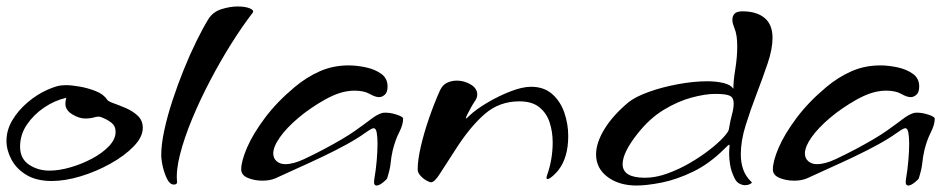

<svg xmlns="http://www.w3.org/2000/svg" viewBox="-29 -557 2914 593"><path d="M131 2Q84 2 53 -16.5Q22 -35 6.5 -64Q-9 -93 -9 -122Q-9 -155 9 -185.5Q27 -216 56.5 -241Q86 -266 118 -280Q134 -287 146.5 -290.5Q159 -294 174 -294Q192 -294 217.5 -289.5Q243 -285 267 -275.5Q291 -266 302 -249Q305 -244 322 -238Q339 -232 360 -223Q381 -214 396.5 -199.5Q412 -185 412 -162Q412 -134 384 -105Q356 -76 312 -51.5Q268 -27 220 -12.5Q172 2 131 2ZM124 -30Q153 -30 188 -40Q223 -50 255 -67Q287 -84 307.5 -105.5Q328 -127 328 -150Q328 -168 314.5 -178.5Q301 -189 281 -196Q274 -198 262 -194.5Q250 -191 234 -191Q215 -191 194 -204Q173 -217 173 -236Q173 -242 174 -247Q175 -252 176 -255Q140 -247 107.5 -225Q75 -203 54 -172Q33 -141 33 -104Q33 -67 60.5 -48.5Q88 -30 124 -30Z M508 13Q496 13 487.5 -3.5Q479 -20 474 -41.5Q469 -63 469 -78Q469 -111 478.5 -155Q488 -199 504 -247.5Q520 -296 539 -343Q558 -390 578 -430.5Q598 -471 614 -497Q628 -520 654.5 -528.5Q681 -537 705 -537Q729 -537 743 -531Q757 -525 751 -517Q720 -477 686 -423Q652 -369 620.5 -309Q589 -249 564.5 -190Q540 -131 527 -80Q514 -29 518 5Q518 13 508 13Z M1134 16Q1124 16 1127 -3Q1132 -32 1134.5 -61.5Q1137 -91 1137 -113Q1137 -134 1134.5 -147.5Q1132 -161 1125 -161Q1122 -161 1116.5 -158Q1111 -155 1098 -146Q1076 -130 1041.5 -111Q1007 -92 967 -73Q927 -54 889 -37Q851 -20 821 -6Q804 1 782 1Q757 1 736.5 -7.5Q716 -16 716 -34Q716 -59 734 -101Q752 -143 789 -192.5Q826 -242 881 -288Q918 -319 959 -337Q1000 -355 1048 -355Q1073 -355 1101 -349Q1129 -343 1148.5 -329Q1168 -315 1168 -290Q1168 -272 1159.5 -264.5Q1151 -257 1142 -257Q1130 -257 1112.5 -267Q1095 -277 1066 -277Q1045 -277 1023 -270.5Q1001 -264 974 -249Q928 -223 892 -192.5Q856 -162 835.5 -133Q815 -104 815 -83Q815 -68 825.5 -59Q836 -50 852 -50Q877 -50 910 -65.5Q943 -81 973 -97Q1035 -130 1067.5 -153Q1100 -176 1117.5 -189.5Q1135 -203 1151 -208Q1154 -209 1162 -209Q1178 -209 1197.5 -202.5Q1217 -196 1216 -190Q1216 -172 1204 -148.5Q1192 -125 1184 -93Q1179 -71 1177.5 -53.5Q1176 -36 1167 -7Q1166 -3 1154 6.5Q1142 16 1134 16Z M1302 6Q1298 6 1288 0.5Q1278 -5 1269.5 -14.5Q1261 -24 1261 -34Q1261 -62 1270.5 -103.5Q1280 -145 1296 -191.5Q1312 -238 1330 -278Q1338 -295 1352 -301.5Q1366 -308 1382 -308Q1405 -308 1425 -296Q1445 -284 1445 -265Q1445 -255 1438 -245Q1433 -238 1426 -225.5Q1419 -213 1414 -203Q1408 -191 1411 -191Q1412 -191 1421 -200Q1441 -219 1475.5 -239.5Q1510 -260 1547 -274.5Q1584 -289 1611 -289Q1651 -289 1676.5 -266.5Q1702 -244 1714 -209Q1726 -174 1726 -137Q1726 -71 1696 -32Q1692 -26 1680 -15Q1668 -4 1662 -4Q1659 -4 1659 -8Q1659 -10 1659.5 -12Q1660 -14 1661 -17Q1669 -39 1673.5 -65Q1678 -91 1678 -117Q1678 -150 1668.5 -179Q1659 -208 1636.5 -226Q1614 -244 1575 -244Q1514 -244 1469.5 -206Q1425 -168 1381 -100Q1347 -48 1330 -21Q1313 6 1302 6Z M1937 16Q1883 16 1847.5 -10.5Q1812 -37 1812 -80Q1812 -116 1838 -158.5Q1864 -201 1912 -241Q1933 -258 1974.5 -273Q2016 -288 2065 -297Q2114 -306 2155 -306Q2184 -306 2206 -300.5Q2228 -295 2236 -283Q2236 -307 2242 -343.5Q2248 -380 2248 -415Q2248 -431 2246 -445Q2244 -459 2239 -471Q2237 -476 2235 -482.5Q2233 -489 2233 -496Q2233 -508 2240 -515Q2247 -522 2264 -522Q2308 -522 2332.5 -501.5Q2357 -481 2357 -440Q2357 -406 2342 -361.5Q2327 -317 2308 -267.5Q2289 -218 2274 -170Q2259 -122 2259 -80Q2259 -55 2266.5 -33.5Q2274 -12 2292 5Q2293 5 2293 5.5Q2293 6 2293 6Q2293 9 2286.5 12Q2280 15 2272 15Q2264 15 2254.5 10Q2245 5 2239 -8Q2229 -29 2226 -48Q2223 -67 2223 -81Q2223 -94 2224 -101.5Q2225 -109 2223 -110Q2222 -111 2208 -97Q2162 -51 2111 -26.5Q2060 -2 2014 7Q1968 16 1937 16ZM1963 -8Q1996 -8 2032 -21Q2068 -34 2101.5 -53.5Q2135 -73 2162 -94Q2189 -115 2205 -132.5Q2221 -150 2222 -157Q2227 -187 2232 -204.5Q2237 -222 2237 -238Q2237 -255 2225.5 -261Q2214 -267 2180 -267Q2149 -267 2106.5 -255.5Q2064 -244 2020.5 -217.5Q1977 -191 1940 -144Q1894 -86 1894 -50Q1894 -8 1963 -8Z M2776 16Q2766 16 2769 -3Q2774 -32 2776.5 -61.5Q2779 -91 2779 -113Q2779 -134 2776.5 -147.5Q2774 -161 2767 -161Q2764 -161 2758.5 -158Q2753 -155 2740 -146Q2718 -130 2683.5 -111Q2649 -92 2609 -73Q2569 -54 2531 -37Q2493 -20 2463 -6Q2446 1 2424 1Q2399 1 2378.5 -7.5Q2358 -16 2358 -34Q2358 -59 2376 -101Q2394 -143 2431 -192.5Q2468 -242 2523 -288Q2560 -319 2601 -337Q2642 -355 2690 -355Q2715 -355 2743 -349Q2771 -343 2790.5 -329Q2810 -315 2810 -290Q2810 -272 2801.5 -264.5Q2793 -257 2784 -257Q2772 -257 2754.5 -267Q2737 -277 2708 -277Q2687 -277 2665 -270.5Q2643 -264 2616 -249Q2570 -223 2534 -192.5Q2498 -162 2477.5 -133Q2457 -104 2457 -83Q2457 -68 2467.5 -59Q2478 -50 2494 -50Q2519 -50 2552 -65.5Q2585 -81 2615 -97Q2677 -130 2709.5 -153Q2742 -176 2759.5 -189.5Q2777 -203 2793 -208Q2796 -209 2804 -209Q2820 -209 2839.5 -202.5Q2859 -196 2858 -190Q2858 -172 2846 -148.5Q2834 -125 2826 -93Q2821 -71 2819.5 -53.5Q2818 -36 2809 -7Q2808 -3 2796 6.5Q2784 16 2776 16Z"/></svg>

Font: Grechen Fuemen
Style: Regular
Weight: 400
Designer: Robert E. Leuschke
Foundry: Robert E. Leuschke
Version: Version 1.010; ttfautohint (v1.8.3)